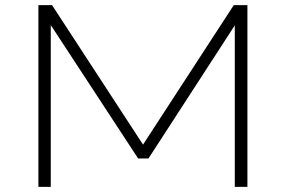

<svg xmlns="http://www.w3.org/2000/svg" viewBox="-20 -725 1109 745"><path d="M129 0V-705H182L546 -147H524L887 -705H940V0H891V-645H903L556 -110H516L165 -646H177V0Z"/></svg>

Font: Nunito Sans 10pt Expanded ExtraLight
Style: Regular
Weight: 250
Width: 7
Designer: Vernon Adams
Foundry: Vernon Adams
Version: Version 3.101;gftools[0.9.27]